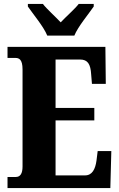

<svg xmlns="http://www.w3.org/2000/svg" viewBox="-20 -951 603 971"><path d="M219 -771H356C374 -816 428 -880 454 -918V-931H378C360 -907 312 -865 287 -838C262 -865 215 -907 197 -931H121V-918C147 -880 201 -816 219 -771ZM18 0H538L543 -187H474L468 -139C462 -95 446 -64 410 -64H261V-342H457V-405H261V-650H385C424 -650 438 -626 441 -575L445 -527H515L513 -714H18V-658H58C76 -658 94 -651 94 -600V-109C94 -74 83 -56 60 -56H18Z"/></svg>

Font: Noto Serif Ethiopic ExtraCondensed Black
Style: Regular
Weight: 900
Width: 2
Designer: Monotype Design Team
Foundry: Monotype Imaging Inc.
Version: Version 2.102